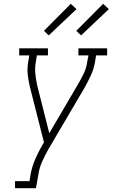

<svg xmlns="http://www.w3.org/2000/svg" viewBox="-20 -989 592 1009"><path d="M59 0V-37H135L141 -74Q148 -112 164 -150Q180 -188 201 -224L211 -241L138 -529Q130 -561 126 -594Q122 -627 128 -662L134 -698H81V-735H232V-698H174L168 -662Q163 -632 165.5 -604Q168 -576 174 -548V-547Q174 -547 174 -547Q174 -547 174 -547Q175 -545 175.5 -543Q176 -541 176 -538L239 -289L391 -548Q407 -575 420.5 -603.5Q434 -632 438 -662L445 -698H392V-735H543V-698H485L479 -662Q473 -627 458 -594Q443 -561 425 -529L235 -206Q217 -174 202 -141Q187 -108 182 -74L169 0ZM406 -803 381 -827 522 -969 552 -941ZM236 -803 211 -827 352 -969 382 -941Z"/></svg>

Font: Iosevka Curly Slab XLtObl
Style: Regular
Weight: 200
Italic angle: -9°
Monospace: yes
Designer: Belleve Invis
Foundry: Belleve Invis
Version: Version 11.1.0; ttfautohint (v1.8.3)